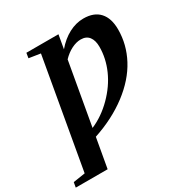

<svg xmlns="http://www.w3.org/2000/svg" viewBox="-242 -814 1129 1182"><g transform="rotate(-30 323.0 -223.0)"><path d="M182.1 216.3H-44.4L-38.1 180.7L46.9 167.5L183.1 -606.4L101.6 -619.1L107.4 -654.8H335.4L318.4 -557.6Q361.3 -608.4 412.4 -635.3Q463.4 -662.1 516.1 -662.1Q590.8 -662.1 629.6 -619.4Q668.5 -576.7 668.5 -497.1Q668.5 -390.1 616.9 -293.2Q565.4 -196.3 462.2 -117.9Q358.9 -39.6 219.2 6.8ZM437 -558.6Q405.8 -558.6 371.3 -541.3Q336.9 -523.9 307.1 -492.7L229 -50.3Q309.1 -84.5 377 -152.3Q444.8 -220.2 480.2 -300Q515.6 -379.9 515.6 -462.4Q515.6 -506.8 496.1 -532.7Q476.6 -558.6 437 -558.6Z"/></g></svg>

Font: Liberation Serif
Style: Bold Italic
Weight: 700
Italic angle: -16.333°
Designer: Steve Matteson
Foundry: Ascender Corporation
Version: Version 2.1.5